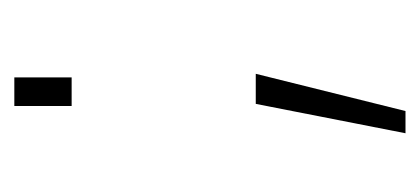

<svg xmlns="http://www.w3.org/2000/svg" viewBox="-179 -285 586 268"><g transform="rotate(-90 114.0 -151.0)"><path d="M140 -344V-424H100V-344ZM145 -87 93 122H62L103 -87Z"/></g></svg>

Font: RazerF5 Thin
Style: Regular
Weight: 250
Foundry: Razer Inc.
Version: Version 2